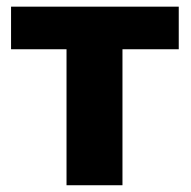

<svg xmlns="http://www.w3.org/2000/svg" viewBox="-20 -548 564 568"><path d="M508.8 -402.3H342.3V0H176.8V-402.3H12.7V-528.3H508.8Z"/></svg>

Font: Roboto
Style: Regular
Weight: 900
Designer: Google
Version: Version 2.001171; 2014